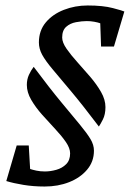

<svg xmlns="http://www.w3.org/2000/svg" viewBox="-20 -673 474 701"><path d="M143 8Q102 8 65.5 2Q29 -4 3 -12L41 -142H85L90 -56Q99 -53 113 -50Q127 -47 144 -47Q164 -47 185.5 -53Q207 -59 221.5 -73.5Q236 -88 236 -113Q236 -132 220.5 -154.5Q205 -177 181.5 -202Q158 -227 134 -254Q110 -281 94 -308.5Q78 -336 78 -363Q78 -383 85.5 -399.5Q93 -416 103 -429Q162 -350 204 -299.5Q246 -249 272 -217.5Q298 -186 310.5 -165Q323 -144 323 -123Q323 -83 298 -53.5Q273 -24 232.5 -8Q192 8 143 8ZM341 -211Q282 -289 240.5 -338.5Q199 -388 172.5 -419.5Q146 -451 134 -473Q122 -495 122 -518Q122 -561 147 -591Q172 -621 213 -637Q254 -653 300 -653Q356 -653 392 -643.5Q428 -634 434 -631L396 -503H349L346 -588Q338 -591 324.5 -593.5Q311 -596 297 -596Q279 -596 257.5 -592Q236 -588 221.5 -575Q207 -562 207 -536Q207 -518 223 -495Q239 -472 262.5 -446Q286 -420 309.5 -392.5Q333 -365 349 -337Q365 -309 365 -282Q365 -255 355.5 -236.5Q346 -218 341 -211Z"/></svg>

Font: Manuale SemiBold
Style: Italic
Weight: 600
Italic angle: -11°
Designer: Eduardo Tunni / Pablo Cosgaya
Foundry: Eduardo Tunni / Pablo Cosgaya
Version: Version 1.002